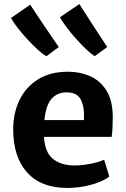

<svg xmlns="http://www.w3.org/2000/svg" viewBox="-20 -917 620 945"><path d="M310.5 8Q182 8 113.5 -68.2Q45 -144.5 45 -280Q45 -361 76.2 -425Q107.5 -489 167 -526.2Q226.5 -563.5 312.5 -564Q370 -564.5 420.2 -543.5Q470.5 -522.5 502.2 -474.2Q534 -426 535 -344.5Q535 -314 533.8 -287.8Q532.5 -261.5 529.5 -243.5H196.5Q201 -165.5 241.8 -134Q282.5 -102.5 347 -102.5Q371 -102.5 399.5 -106.5Q428 -110.5 453.5 -117.2Q479 -124 492.5 -131L518 -48Q490 -25.5 432.8 -8.8Q375.5 8 310.5 8ZM307.5 -462.5Q264.5 -462.5 235.5 -432.8Q206.5 -403 198.5 -326H393Q397 -386.5 379 -424.5Q361 -462.5 307.5 -462.5ZM446 -640.5Q429.5 -650.5 405.8 -673Q382 -695.5 356.2 -724Q330.5 -752.5 308.8 -781.2Q287 -810 275 -832L370.5 -897Q379 -883.5 396 -857.2Q413 -831 433.5 -799.2Q454 -767.5 473.8 -737.2Q493.5 -707 508 -685.5ZM208.5 -640.5Q191.5 -649.5 166.8 -671.8Q142 -694 115.8 -722.5Q89.5 -751 67.5 -779.2Q45.5 -807.5 34 -828.5L128.5 -894Q137.5 -880.5 155.2 -853.5Q173 -826.5 194.5 -794.8Q216 -763 236 -733.8Q256 -704.5 269.5 -685.5Z"/></svg>

Font: Merriweather Sans
Style: Bold
Weight: 700
Designer: Eben Sorkin
Foundry: Eben Sorkin
Version: Version 1.008; ttfautohint (v1.7.19-72a1) -l 8 -r 50 -G 200 